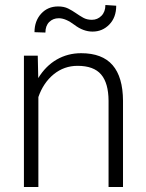

<svg xmlns="http://www.w3.org/2000/svg" viewBox="-20 -752 589 772"><path d="M131.8 -528.3 133.8 -438Q163.6 -486.8 208 -512.5Q252.4 -538.1 306.2 -538.1Q391.1 -538.1 432.6 -490.2Q474.1 -442.4 474.6 -346.7V0H416.5V-347.2Q416 -418 386.5 -452.6Q356.9 -487.3 292 -487.3Q237.8 -487.3 196 -453.4Q154.3 -419.4 134.3 -361.8V0H76.2V-528.3ZM447.3 -729Q447.3 -682.1 419.7 -653.6Q392.1 -625 352.1 -625Q314.9 -625 279.5 -651.9Q244.1 -678.7 216.3 -678.7Q193.4 -678.7 178 -663.6Q162.6 -648.4 162.6 -621.1L118.7 -622.6Q118.7 -667.5 145.3 -696.8Q171.9 -726.1 213.9 -726.1Q237.3 -726.1 253.9 -717.8Q270.5 -709.5 285.2 -699.2Q299.8 -689 314.7 -680.7Q329.6 -672.4 349.6 -672.4Q372.1 -672.4 387.9 -688.5Q403.8 -704.6 403.8 -731.9Z"/></svg>

Font: RobotoInd Light
Style: Regular
Weight: 300
Designer: Google
Version: Version 2.001151; 2014